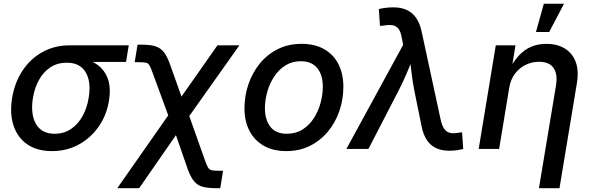

<svg xmlns="http://www.w3.org/2000/svg" viewBox="-20 -775 3079 999"><path d="M250.5 11.2Q173.8 11.2 122.8 -23.4Q71.8 -58.1 50.8 -120.6Q29.8 -183.1 43 -265.6Q57.1 -348.1 98.6 -409.7Q140.1 -471.2 202.6 -505.1Q265.1 -539.1 341.3 -539.1H649.9L635.7 -452.6H406.2L327.1 -448.7Q278.8 -448.7 242.4 -424.8Q206.1 -400.9 183.1 -359.6Q160.2 -318.4 151.4 -266.1Q142.6 -214.4 151.4 -171.9Q160.2 -129.4 188.2 -104.2Q216.3 -79.1 264.6 -79.1Q313 -79.1 349.6 -104Q386.2 -128.9 409.7 -171.1Q433.1 -213.4 441.4 -266.1Q450.7 -318.8 441.2 -360.1Q431.6 -401.4 403.6 -425Q375.5 -448.7 327.1 -448.7L332 -479.5Q387.2 -479.5 431.2 -465.6Q475.1 -451.7 504.4 -423.3Q533.7 -395 545.2 -352.1Q556.6 -309.1 546.9 -250.5Q534.7 -175.3 493.2 -116Q451.7 -56.6 389.2 -22.7Q326.7 11.2 250.5 11.2Z M590.3 204.1 897 -234.4H942.4L1047.4 62Q1056.2 86.4 1063 97.4Q1069.8 108.4 1081.3 110.8Q1092.8 113.3 1115.2 113.3H1140.6L1126 204.1H1104Q1061 204.1 1033.9 196.5Q1006.8 189 989.3 167.5Q971.7 146 956.5 104.5L895.5 -71.8L704.1 204.1ZM873 -126.5 774.4 -395.5Q764.6 -422.9 758.1 -434.3Q751.5 -445.8 740.7 -448.5Q730 -451.2 707 -451.2H680.7L695.8 -542.5H718.8Q761.2 -542.5 787.8 -534.4Q814.5 -526.4 832.3 -504.2Q850.1 -481.9 865.2 -438.5L924.3 -272.5L1111.3 -539.1H1225.6L933.1 -126.5Z M1469.2 11.2Q1401.4 11.2 1352.8 -16.4Q1304.2 -43.9 1278.1 -94.2Q1252 -144.5 1252 -211.4Q1252 -276.4 1272.5 -336.4Q1293 -396.5 1331.5 -444.1Q1370.1 -491.7 1425.3 -519.3Q1480.5 -546.9 1549.3 -546.9Q1617.2 -546.9 1666 -519.5Q1714.8 -492.2 1740.7 -441.7Q1766.6 -391.1 1766.6 -323.2Q1766.6 -258.3 1746.1 -198.2Q1725.6 -138.2 1686.5 -90.8Q1647.5 -43.5 1592.5 -16.1Q1537.6 11.2 1469.2 11.2ZM1472.2 -79.1Q1519 -79.1 1554.2 -101.3Q1589.4 -123.5 1612.8 -159.9Q1636.2 -196.3 1647.9 -239.5Q1659.7 -282.7 1659.7 -323.7Q1659.7 -362.8 1647.5 -392.6Q1635.3 -422.4 1609.9 -439.5Q1584.5 -456.5 1545.4 -456.5Q1499.5 -456.5 1464.6 -434.3Q1429.7 -412.1 1406 -375.7Q1382.3 -339.4 1370.4 -296.1Q1358.4 -252.9 1358.4 -210.9Q1358.4 -153.3 1386.2 -116.2Q1414.1 -79.1 1472.2 -79.1Z M1782.2 0 2077.6 -541.5 2070.8 -576.7Q2065.9 -607.9 2054.4 -623.8Q2043 -639.6 2024.2 -643.3Q2005.4 -647 1978 -642.1L1957 -640.1L1951.2 -727.5Q1963.4 -731.4 1983.9 -734.1Q2004.4 -736.8 2026.9 -736.8Q2066.4 -736.8 2095.9 -723.4Q2125.5 -710 2145.3 -681.6Q2165 -653.3 2174.3 -608.4L2272.9 -151.9Q2279.8 -120.1 2292 -103.8Q2304.2 -87.4 2322.3 -83.5Q2340.3 -79.6 2364.7 -84.5L2384.3 -86.4L2390.1 0Q2378.9 3.4 2359.4 6.3Q2339.8 9.3 2317.4 9.3Q2278.3 9.3 2249 -4.4Q2219.7 -18.1 2200.9 -46.4Q2182.1 -74.7 2173.3 -119.1L2135.7 -304.2Q2126 -354 2120.6 -402.1Q2115.2 -450.2 2109.4 -499H2141.6Q2119.6 -450.7 2099.6 -402.1Q2079.6 -353.5 2054.2 -304.2L1897 0Z M2629.4 -317.4 2577.1 0H2470.7L2559.6 -539.1H2662.1L2640.6 -406.7L2627 -407.2Q2651.4 -455.6 2680.4 -486.6Q2709.5 -517.6 2744.9 -532.2Q2780.3 -546.9 2822.8 -546.9Q2877.9 -546.9 2917.5 -523.4Q2957 -500 2974.9 -454.3Q2992.7 -408.7 2981.4 -340.8L2891.1 204.1H2784.2L2872.6 -328.1Q2882.8 -388.2 2860.4 -420.9Q2837.9 -453.6 2784.7 -453.6Q2748.5 -453.6 2715.8 -438Q2683.1 -422.4 2659.9 -392.3Q2636.7 -362.3 2629.4 -317.4ZM2768.6 -608.4 2809.6 -755.4H2914.6L2837.4 -608.4Z"/></svg>

Font: Inter 18pt Medium
Style: Italic
Weight: 500
Italic angle: -9.3988°
Designer: Rasmus Andersson
Foundry: rsms
Version: Version 4.001;git-66647c0bb